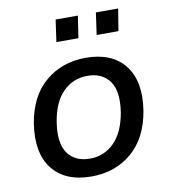

<svg xmlns="http://www.w3.org/2000/svg" viewBox="-80 -772 753 850"><g transform="rotate(-10 296.0 -347.0)"><path d="M264 9Q146 9 89 -63.5Q32 -136 52 -266Q72 -387 147 -450Q222 -513 328 -513Q446 -513 503 -440.5Q560 -368 540 -239Q520 -118 445.5 -54.5Q371 9 264 9ZM271 -70Q334 -70 379.5 -115Q425 -160 440 -249Q454 -342 421 -387.5Q388 -433 322 -433Q257 -433 212 -388Q167 -343 153 -256Q138 -163 170.5 -116.5Q203 -70 271 -70ZM394 -604 408 -703H508L492 -604ZM213 -604 227 -703H327L312 -604Z"/></g></svg>

Font: Mulish SemiBold
Style: Italic
Weight: 600
Italic angle: -9°
Designer: Vernon Adams
Foundry: Vernon Adams
Version: Version 3.603; ttfautohint (v1.8.3)